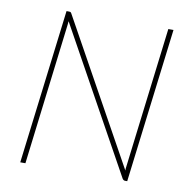

<svg xmlns="http://www.w3.org/2000/svg" viewBox="-79 -781 855 860"><g transform="rotate(10 348.5 -351.5)"><path d="M167 -703Q171 -703 173 -702Q175 -701 177.5 -697L538.5 -45.5Q538.5 -49.5 538.5 -53.8Q538.5 -58 539.5 -62L618 -703H641.5L555 0H545Q538 0 533 -7.5L172 -660L170.5 -643.5L92 0H68.5L155 -703H167Z"/></g></svg>

Font: Lato Thin
Style: Italic
Weight: 200
Italic angle: -7°
Designer: Lukasz Dziedzic
Foundry: tyPoland Lukasz Dziedzic
Version: Version 2.007; 2014-02-27